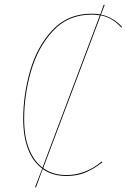

<svg xmlns="http://www.w3.org/2000/svg" viewBox="-20 -749 546 827"><path d="M506 -633 503 -630Q484 -651 463 -664Q442 -677 414 -683L166 -25Q207 5 266 5Q349 5 419 -54L421 -50Q388 -24 351.5 -7.5Q315 9 266 9Q206 9 164 -21L135 58L131 57L162 -23Q122 -52 101 -106.5Q80 -161 80 -237Q80 -341 110 -445Q140 -549 206 -619.5Q272 -690 374 -690Q394 -690 412 -687L427 -729L431 -728L415 -686Q466 -676 506 -633ZM410 -683Q393 -686 374 -686Q273 -686 208 -615.5Q143 -545 113.5 -442Q84 -339 84 -237Q84 -162 104.5 -109Q125 -56 163 -27Z"/></svg>

Font: Fira Sans Condensed Four
Style: Italic
Weight: 100
Width: 3
Italic angle: -8°
Designer: bBox Type GmbH & Carrois Corporate GbR & Edenspiekermann AG
Foundry: bBox Type GmbH & Carrois Corporate GbR & Edenspiekermann AG
Version: Version 4.301